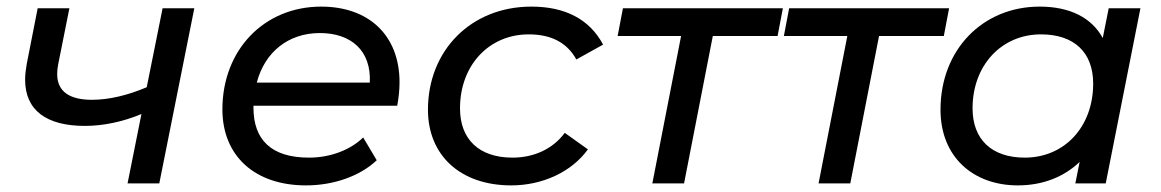

<svg xmlns="http://www.w3.org/2000/svg" viewBox="-20 -555 3512 581"><path d="M472 -530 424 -291C367 -267 311 -253 258 -253C192 -253 153 -277 153 -331C153 -340 154 -350 156 -360L190 -530H94L61 -362C58 -345 56 -329 56 -314C56 -220 122 -174 237 -174C291 -174 351 -186 408 -210L366 0H462L568 -530Z M1182 -235C1186 -257 1189 -281 1189 -306C1189 -449 1095 -535 952 -535C779 -535 653 -404 653 -224C653 -84 750 6 906 6C988 6 1068 -21 1120 -70L1079 -139C1041 -102 981 -78 915 -78C801 -78 747 -132 747 -229V-235ZM948 -455C1042 -455 1104 -402 1099 -305H757C781 -397 852 -455 948 -455Z M1527 6C1622 6 1710 -35 1759 -103L1689 -153C1652 -103 1594 -78 1531 -78C1429 -78 1372 -134 1372 -227C1372 -358 1460 -451 1580 -451C1648 -451 1696 -426 1724 -375L1805 -420C1764 -497 1690 -535 1588 -535C1405 -535 1275 -402 1275 -223C1275 -85 1373 6 1527 6Z M2349 -530H1865L1849 -446H2041L1954 0H2050L2137 -446H2333Z M2852 -530H2368L2352 -446H2544L2457 0H2553L2640 -446H2836Z M3335 -530 3317 -440C3283 -502 3217 -535 3126 -535C2954 -535 2826 -405 2826 -223C2826 -80 2925 6 3060 6C3136 6 3200 -20 3247 -65L3234 0H3326L3431 -530ZM3081 -78C2980 -78 2923 -134 2923 -227C2923 -358 3011 -451 3130 -451C3231 -451 3288 -396 3288 -302C3288 -171 3201 -78 3081 -78Z"/></svg>

Font: AWKNG-Font Medium
Style: Italic
Weight: 500
Italic angle: -11.3°
Designer: Awakening Church
Foundry: Awakening Church
Version: Version 1.700;PS 001.700;hotconv 1.0.88;makeotf.lib2.5.64775